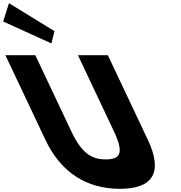

<svg xmlns="http://www.w3.org/2000/svg" viewBox="-374 -1172 1138 1207"><path d="M-317.6 -1152 -354.2 -1037 -51 -899 -31.4 -976ZM116 -825H304L555.5 -293C651.9 -89 589.1 15 379.1 15C169.1 15 7.9 -89 -88.5 -293L-340 -825H-152L73.5 -348C138.7 -210 199.6 -170 291.6 -170C383.6 -170 406.7 -210 341.5 -348Z"/></svg>

Font: Hussar
Style: BdOpOblFive
Weight: 700
Foundry: Cannot Into Space Fonts
Version: Version 2.00